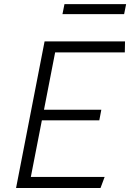

<svg xmlns="http://www.w3.org/2000/svg" viewBox="-20 -936 660 956"><path d="M60 0H480.5L501 -55H133.5L188.5 -337H474.5L484.5 -389.5H199L254.5 -675H601.5L602.5 -730H202ZM291 -865.5H598L608 -915.5H301Z"/></svg>

Font: Monaspace Krypton ExtraLight
Style: Italic
Weight: 200
Italic angle: -11°
Designer: Riley Cran & the Lettermatic Team
Foundry: Lettermatic
Version: Version 1.101 (Monaspace Krypton)